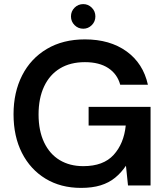

<svg xmlns="http://www.w3.org/2000/svg" viewBox="-20 -904 812 936"><path d="M375 12Q276 12 202 -33Q128 -78 87 -158.5Q46 -239 46 -347Q46 -454 88 -536.5Q130 -619 208.5 -665.5Q287 -712 394 -712Q516 -712 597 -653.5Q678 -595 701 -491H566Q552 -543 508 -572Q464 -601 394 -601Q323 -601 272.5 -570.5Q222 -540 195 -482.5Q168 -425 168 -346Q168 -267 195 -210Q222 -153 271 -123.5Q320 -94 386 -94Q484 -94 534 -149Q584 -204 593 -292H412V-383H714V0H604L594 -96Q571 -62 541 -37.5Q511 -13 470.5 -0.5Q430 12 375 12ZM386 -764Q361 -764 343.5 -781.5Q326 -799 326 -824Q326 -849 343.5 -866.5Q361 -884 386 -884Q410 -884 427.5 -866.5Q445 -849 445 -824Q445 -799 427.5 -781.5Q410 -764 386 -764Z"/></svg>

Font: DM Sans 16pt SemiBold
Style: Regular
Weight: 600
Version: Version 4.004;gftools[0.9.30]